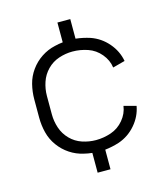

<svg xmlns="http://www.w3.org/2000/svg" viewBox="-110 -719 795 909"><g transform="rotate(-15 287.5 -265.0)"><path d="M256 103V6Q236 4 216 -1Q180 -9 149 -29.5Q118 -50 96 -80.5Q74 -111 65 -147Q56 -183 56 -220V-310Q56 -347 65 -383Q74 -419 96 -449.5Q118 -480 149 -500.5Q180 -521 216 -529Q236 -534 256 -536V-633H319V-537Q355 -533 389 -522Q438 -505 472.5 -465Q507 -425 516 -375L456 -359Q451 -396 425.5 -426.5Q400 -457 363.5 -469.5Q327 -482 289 -482Q255 -482 222 -471Q189 -460 164.5 -435Q140 -410 129 -377Q118 -344 118 -310V-220Q118 -186 129 -153Q140 -120 164.5 -95Q189 -70 222 -59Q255 -48 289 -48Q327 -48 363.5 -60.5Q400 -73 425.5 -103.5Q451 -134 456 -171L516 -155Q507 -105 472.5 -65Q438 -25 389 -8Q355 3 319 7V103Z"/></g></svg>

Font: Jozsika Light
Style: Regular
Weight: 300
Monospace: yes
Designer: Belleve Invis
Foundry: Belleve Invis
Version: 2.1.0